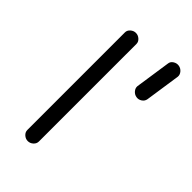

<svg xmlns="http://www.w3.org/2000/svg" viewBox="-193 -657 729 729"><g transform="rotate(45 171.5 -292.0)"><path d="M78 -17V-541Q78 -552 87.5 -560.5Q97 -569 109 -569Q121 -569 130.5 -560.5Q140 -552 140 -541V-17Q140 -5 130.5 3.5Q121 12 109 12Q97 12 87.5 3.5Q78 -5 78 -17ZM256 -430 277 -572Q278 -584 289 -591Q300 -598 312 -596Q324 -594 332 -584.5Q340 -575 339 -564L318 -422Q316 -410 305.5 -403Q295 -396 283 -398Q271 -400 263 -409.5Q255 -419 256 -430Z"/></g></svg>

Font: Hoogli Medium
Style: Regular
Weight: 500
Designer: Anand Singh Naorem
Foundry: Brand New Type
Version: Version 1.00 b007